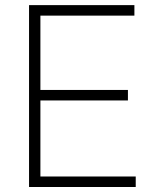

<svg xmlns="http://www.w3.org/2000/svg" viewBox="-20 -748 622 768"><path d="M96.2 0V-727.5H517.6V-685.5H141.6V-388.2H491.7V-346.2H141.6V-42H522.9V0Z"/></svg>

Font: Inter 20pt ExtraLight
Style: Regular
Weight: 250
Version: Version 4.001;git-66647c0bb